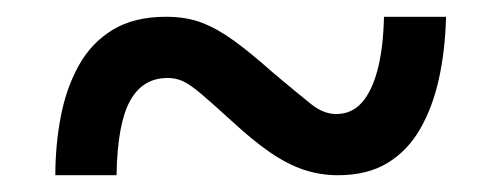

<svg xmlns="http://www.w3.org/2000/svg" viewBox="-20 -471 599 229"><path d="M46 -262Q46 -298 52.5 -332Q59 -366 74 -393Q89 -420 114.5 -435.5Q140 -451 178 -451Q202 -451 220.5 -444Q239 -437 259 -422.5Q279 -408 306 -384Q337 -358 351.5 -346.5Q366 -335 381 -335Q399 -335 411 -348Q423 -361 430 -386.5Q437 -412 438 -451H512Q511 -411 503.5 -377Q496 -343 481 -317Q466 -291 442 -276.5Q418 -262 383 -262Q362 -262 342.5 -268.5Q323 -275 302.5 -289Q282 -303 256 -327Q233 -348 220 -359Q207 -370 198.5 -374Q190 -378 180 -378Q150 -378 135 -350.5Q120 -323 119 -262Z"/></svg>

Font: Noto Serif Tamil
Style: Regular
Weight: 400
Designer: Indian Type Foundry, Tom Grace, and the Monotype Design Team
Foundry: Monotype Imaging Inc.
Version: Version 2.003